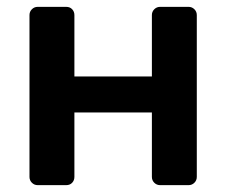

<svg xmlns="http://www.w3.org/2000/svg" viewBox="-20 -540 663 560"><path d="M90 0Q80 0 73 -7Q66 -14 66 -24V-496Q66 -506 73 -513Q80 -520 90 -520H173Q184 -520 190.5 -513Q197 -506 197 -496V-317H423V-496Q423 -506 430 -513Q437 -520 447 -520H530Q540 -520 547 -513Q554 -506 554 -496V-24Q554 -14 547 -7Q540 0 530 0H447Q437 0 430 -7Q423 -14 423 -24V-212H197V-24Q197 -14 190.5 -7Q184 0 173 0Z"/></svg>

Font: Rubik Light Medium
Style: Regular
Weight: 500
Version: Version 2.104